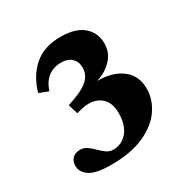

<svg xmlns="http://www.w3.org/2000/svg" viewBox="-159 -828 968 986"><g transform="rotate(-30 325.0 -335.0)"><path d="M205.5 -302 188 -359.5Q251.5 -379.5 285.8 -399.8Q320 -420 333.2 -442.8Q346.5 -465.5 346.5 -492Q346.5 -526.5 324.2 -547.8Q302 -569 264.5 -569Q169.5 -569 137.5 -471L83 -492Q107.5 -579 167.5 -632Q227.5 -685 325.5 -685Q414.5 -685 460 -645.8Q505.5 -606.5 505.5 -544Q505.5 -488 468 -449.2Q430.5 -410.5 376.5 -394.5Q469 -394.5 523.2 -352.2Q577.5 -310 577.5 -234Q577.5 -169 538.2 -112.2Q499 -55.5 420.8 -20.2Q342.5 15 225.5 15Q134.5 15 98 -10Q61.5 -35 61.5 -72.5Q61.5 -99.5 77.5 -116Q93.5 -132.5 122.5 -132.5Q145.5 -132.5 163.8 -119.5Q182 -106.5 198.5 -89.8Q215 -73 232.8 -60Q250.5 -47 273 -47Q323 -47 356.5 -86.2Q390 -125.5 390 -198.5Q390 -267 345.5 -296.8Q301 -326.5 231 -308.5Z"/></g></svg>

Font: Newsreader 16pt ExtraBold
Style: Regular
Weight: 800
Designer: Hugues Gentile
Foundry: Production Type
Version: Version 1.003; ttfautohint (v1.8.3)